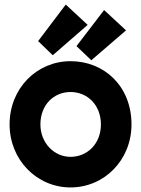

<svg xmlns="http://www.w3.org/2000/svg" viewBox="-20 -811 619 841"><path d="M556 -266C556 -433 437 -543 289 -543C142 -543 22 -425 22 -266C22 -110 142 10 289 10C437 10 556 -110 556 -266ZM422 -266C422 -181 362 -124 289 -124C216 -124 157 -186 157 -266C157 -352 216 -408 289 -408C362 -408 422 -352 422 -266ZM364 -702 268 -791 147 -631 211 -569ZM532 -678 436 -767 315 -609 380 -547Z"/></svg>

Font: Righteous
Style: Regular
Weight: 400
Designer: Astigmatic (AOETI)
Foundry: Astigmatic (AOETI)
Version: Version 1.000